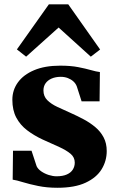

<svg xmlns="http://www.w3.org/2000/svg" viewBox="-20 -855 541 886"><path d="M245 11.5Q196.5 11.5 156.2 3.2Q116 -5 86 -14.2Q56 -23.5 38.5 -26L40 -159.5H125.5L149 -88Q155 -75 170.5 -64.2Q186 -53.5 205 -47.5Q224 -41.5 241 -41.5Q269.5 -41.5 288.2 -49.8Q307 -58 316 -72.5Q325 -87 325 -104.5Q325 -129 305.8 -145.2Q286.5 -161.5 253 -176.8Q219.5 -192 176 -211.5Q136.5 -230 105 -254Q73.5 -278 55.2 -312.2Q37 -346.5 37 -394.5Q37 -439.5 62.8 -475Q88.5 -510.5 137.8 -531.2Q187 -552 257.5 -552Q306.5 -552 341 -545.2Q375.5 -538.5 399.8 -531.5Q424 -524.5 441 -522.5L439.5 -387.5H356.5L334.5 -456Q329.5 -469.5 318.8 -479.2Q308 -489 293 -494.8Q278 -500.5 260.5 -500.5Q236.5 -500.5 218.2 -492.5Q200 -484.5 190.2 -470.5Q180.5 -456.5 180.5 -437.5Q180.5 -410.5 198.2 -392.8Q216 -375 245 -361.5Q274 -348 306.5 -333.5Q337 -320 366.8 -304Q396.5 -288 420.2 -268Q444 -248 458.2 -221Q472.5 -194 472.5 -158Q472.5 -112.5 449 -74Q425.5 -35.5 375.2 -12Q325 11.5 245 11.5ZM100.5 -593.5 58 -627 205.5 -835H295L442 -626.5L399 -593.5L250.5 -728Z"/></svg>

Font: Merriweather 60pt Black
Style: Regular
Weight: 900
Version: Version 2.100